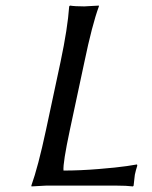

<svg xmlns="http://www.w3.org/2000/svg" viewBox="-20 -668 546 691"><path d="M231.4 -200.2Q206.1 -81.5 208.5 -54.2Q268.1 -54.2 334 -59.6Q399.9 -64.9 436.5 -70.3L473.1 -76.2L474.1 -71.8Q468.8 -55.7 465.3 -39.1Q464.4 -33.7 463.1 -20Q461.9 -6.3 460.9 0L458.5 2.9Q435.1 0 398.9 0H146L93.3 2.9L92.8 0Q117.2 -67.9 145.5 -200.2L197.8 -444.8Q223.6 -566.9 229 -645L231.9 -647.9Q249.5 -645 283.2 -645L335.9 -647.9V-645Q311.5 -578.6 283.7 -444.8Z"/></svg>

Font: Linux Biolinum O
Style: Italic
Weight: 400
Italic angle: -12°
Designer: Philipp H. Poll
Foundry: Philipp H. Poll
Version: Version 1.1.3